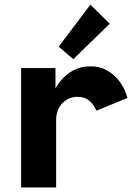

<svg xmlns="http://www.w3.org/2000/svg" viewBox="-20 -825 602 845"><path d="M72.8 0V-525.4H224.1V-438.5H242.7L202.6 -383.3Q215.3 -427.2 240.2 -460.9Q265.1 -494.6 300 -513.9Q335 -533.2 378.4 -533.2Q420.4 -533.2 453.4 -513.9Q486.3 -494.6 508.8 -463.1Q531.2 -431.6 541 -394L404.3 -337.9Q393.1 -363.8 373 -381.3Q353 -398.9 320.3 -398.9Q295.4 -398.9 274.2 -386.5Q252.9 -374 240 -351.3Q227.1 -328.6 227.1 -297.9V0ZM302.7 -564.5 238.3 -619.6 377.9 -804.7 462.9 -720.7Z"/></svg>

Font: Reddit Mono ExtraBold
Style: Regular
Weight: 800
Monospace: yes
Designer: Stephen Hutchings
Foundry: Reddit
Version: Version 1.014